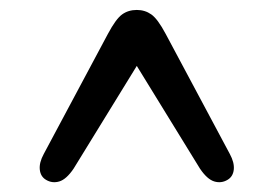

<svg xmlns="http://www.w3.org/2000/svg" viewBox="-20 -734 550 386"><path d="M437.5 -372.5Q425 -365 410.8 -369.2Q396.5 -373.5 382 -395L255 -601.5L128 -395Q113.5 -373.5 99.2 -369.2Q85 -365 72.5 -372.5Q61.5 -379 60 -393Q58.5 -407 68 -424.5L197 -666Q213 -696 225.5 -705Q238 -714 255 -714Q271.5 -714 284.2 -705Q297 -696 313 -666L442 -424.5Q451.5 -407 450 -393Q448.5 -379 437.5 -372.5Z"/></svg>

Font: Fraunces 9pt S100
Style: Regular
Weight: 400
Version: Version 1.000; ttfautohint (v1.8.3)